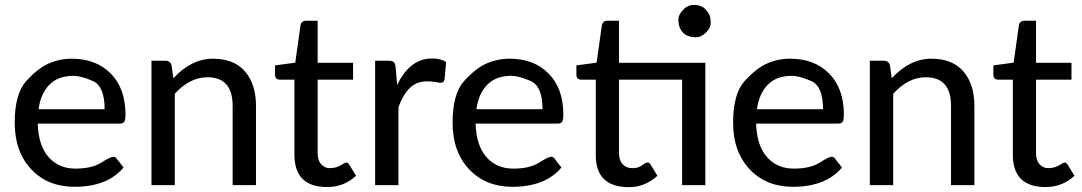

<svg xmlns="http://www.w3.org/2000/svg" viewBox="-20 -755 4411 783"><path d="M279.8 -445.8Q217.3 -445.8 181.6 -409.7Q146 -373.5 137.2 -309.6H406.7Q406.7 -403.8 358.2 -424.8Q309.6 -445.8 279.8 -445.8ZM273.4 -515.6Q372.1 -515.6 431.9 -454.8Q491.7 -394 491.7 -288.1Q491.7 -266.1 486.8 -258.5Q481.9 -251 469.2 -251H133.8Q136.7 -161.1 178.2 -114.3Q219.7 -67.4 287.1 -67.4Q354.5 -67.4 392.6 -91.6Q430.7 -115.7 441.4 -115.7Q452.1 -115.7 457 -106.4L483.9 -71.8Q418 6.8 283.7 6.8Q174.8 6.8 107.4 -64.7Q40 -136.2 40 -254.4Q40 -372.6 87.2 -424.6Q134.3 -476.6 178.5 -496.1Q222.7 -515.6 273.4 -515.6Z M825.7 -439.9Q753.9 -439.9 692.9 -372.6V0H597.7V-507.3H654.8Q674.8 -507.3 679.7 -488.3L687 -436Q761.2 -515.6 848.1 -515.6Q935.1 -515.6 979.5 -463.4Q1023.9 -411.1 1023.9 -323.7V0H928.7V-323.7Q928.7 -439.9 825.7 -439.9Z M1180.7 -124V-430.2H1121.1Q1101.6 -430.2 1101.6 -450.7V-488.3L1184.1 -499.5L1205.6 -652.8Q1210 -670.4 1227.5 -670.4H1275.4V-499H1419.9V-430.2H1275.4V-130.4Q1275.4 -100.1 1290.3 -84.7Q1305.2 -69.3 1323.7 -69.3Q1351.1 -69.3 1369.1 -80.8Q1387.2 -92.3 1392.6 -92.3Q1397.9 -92.3 1404.3 -83.5L1432.1 -38.1Q1382.3 7.8 1314.5 7.8Q1180.7 7.8 1180.7 -124Z M1742.2 -516.6Q1777.8 -516.6 1799.3 -502L1793 -431.2Q1790 -417.5 1776.9 -417.5Q1770 -417.5 1755.9 -420.4Q1741.7 -423.3 1722.2 -423.3Q1680.2 -423.3 1652.3 -397.2Q1624.5 -371.1 1605 -318.4V0H1509.8V-507.3H1564.5Q1580.1 -507.3 1585.7 -502Q1591.3 -496.6 1593.3 -481.9L1599.6 -408.2Q1651.4 -516.6 1742.2 -516.6Z M2065.4 -445.8Q2002.9 -445.8 1967.3 -409.7Q1931.6 -373.5 1922.9 -309.6H2192.4Q2192.4 -403.8 2143.8 -424.8Q2095.2 -445.8 2065.4 -445.8ZM2059.1 -515.6Q2157.7 -515.6 2217.5 -454.8Q2277.3 -394 2277.3 -288.1Q2277.3 -266.1 2272.5 -258.5Q2267.6 -251 2254.9 -251H1919.4Q1922.4 -161.1 1963.9 -114.3Q2005.4 -67.4 2072.8 -67.4Q2140.1 -67.4 2178.2 -91.6Q2216.3 -115.7 2227.1 -115.7Q2237.8 -115.7 2242.7 -106.4L2269.5 -71.8Q2203.6 6.8 2069.3 6.8Q1960.4 6.8 1893.1 -64.7Q1825.7 -136.2 1825.7 -254.4Q1825.7 -372.6 1872.8 -424.6Q1919.9 -476.6 1964.1 -496.1Q2008.3 -515.6 2059.1 -515.6Z M2350.1 -430.2Q2330.6 -430.2 2330.6 -450.7V-488.3L2413.1 -499.5L2434.6 -652.8Q2439 -670.4 2456.5 -670.4H2504.4V-499H2856.4V0H2761.7V-430.2H2504.4V-130.4Q2504.9 -100.1 2519.5 -85Q2534.2 -69.8 2556.6 -69.3Q2579.1 -68.8 2592.3 -77.1Q2605.5 -85.4 2610.8 -88.9Q2616.2 -92.3 2622.1 -92.3Q2627.9 -92.3 2633.3 -83.5L2661.1 -38.1Q2609.9 8.8 2543 8.3Q2408.7 7.3 2409.7 -124V-430.2ZM2818.4 -603Q2767.6 -603 2752 -643.1Q2746.6 -655.3 2746.6 -675.3Q2746.6 -695.3 2766.1 -715.3Q2785.6 -735.8 2811.5 -734.9Q2853.5 -734.9 2873 -694.3Q2878.4 -682.1 2878.4 -661.6Q2878.4 -641.1 2858.9 -622.1Q2838.9 -603 2818.4 -603Z M3209.5 -445.8Q3147 -445.8 3111.3 -409.7Q3075.7 -373.5 3066.9 -309.6H3336.4Q3336.4 -403.8 3287.8 -424.8Q3239.3 -445.8 3209.5 -445.8ZM3203.1 -515.6Q3301.8 -515.6 3361.6 -454.8Q3421.4 -394 3421.4 -288.1Q3421.4 -266.1 3416.5 -258.5Q3411.6 -251 3398.9 -251H3063.5Q3066.4 -161.1 3107.9 -114.3Q3149.4 -67.4 3216.8 -67.4Q3284.2 -67.4 3322.3 -91.6Q3360.4 -115.7 3371.1 -115.7Q3381.8 -115.7 3386.7 -106.4L3413.6 -71.8Q3347.7 6.8 3213.4 6.8Q3104.5 6.8 3037.1 -64.7Q2969.7 -136.2 2969.7 -254.4Q2969.7 -372.6 3016.8 -424.6Q3064 -476.6 3108.2 -496.1Q3152.3 -515.6 3203.1 -515.6Z M3755.4 -439.9Q3683.6 -439.9 3622.6 -372.6V0H3527.3V-507.3H3584.5Q3604.5 -507.3 3609.4 -488.3L3616.7 -436Q3690.9 -515.6 3777.8 -515.6Q3864.7 -515.6 3909.2 -463.4Q3953.6 -411.1 3953.6 -323.7V0H3858.4V-323.7Q3858.4 -439.9 3755.4 -439.9Z M4110.4 -124V-430.2H4050.8Q4031.2 -430.2 4031.2 -450.7V-488.3L4113.8 -499.5L4135.3 -652.8Q4139.6 -670.4 4157.2 -670.4H4205.1V-499H4349.6V-430.2H4205.1V-130.4Q4205.1 -100.1 4220 -84.7Q4234.9 -69.3 4253.4 -69.3Q4280.8 -69.3 4298.8 -80.8Q4316.9 -92.3 4322.3 -92.3Q4327.6 -92.3 4334 -83.5L4361.8 -38.1Q4312 7.8 4244.1 7.8Q4110.4 7.8 4110.4 -124Z"/></svg>

Font: Lato-Medium
Style: Regular
Weight: 500
Designer: Lukasz Dziedzic
Foundry: tyPoland Lukasz Dziedzic
Version: Version 2.006; 2014-01-15